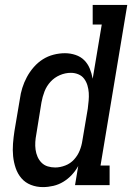

<svg xmlns="http://www.w3.org/2000/svg" viewBox="-20 -755 540 783"><path d="M155 8Q129 8 106 -1Q83 -10 67.5 -28Q52 -46 44 -69.5Q36 -93 33.5 -118Q31 -143 33 -169Q35 -195 39 -221L61 -351Q64 -374 71 -396.5Q78 -419 89.5 -440.5Q101 -462 117.5 -481Q134 -500 154.5 -513Q175 -526 198.5 -532Q222 -538 245 -538Q267 -538 288 -531Q309 -524 323.5 -509.5Q338 -495 346 -475.5Q354 -456 358 -434L395 -655H358V-735H499L390 -80H427V0H286L299 -78Q288 -58 272.5 -41.5Q257 -25 238 -13.5Q219 -2 197.5 3Q176 8 155 8ZM205 -72Q225 -72 246 -80Q267 -88 282 -104.5Q297 -121 305 -141Q313 -161 316 -182L338 -312Q340 -328 341.5 -344.5Q343 -361 342 -376.5Q341 -392 336.5 -407Q332 -422 323 -434Q314 -446 299.5 -452Q285 -458 269 -458Q246 -458 224 -448.5Q202 -439 186 -421.5Q170 -404 161.5 -382Q153 -360 149 -337L128 -207Q125 -192 124 -176Q123 -160 125 -145Q127 -130 133 -116Q139 -102 149.5 -91.5Q160 -81 174.5 -76.5Q189 -72 205 -72Q205 -72 205 -72Q205 -72 205 -72Z"/></svg>

Font: Iosevka Curly Slab MdObl
Style: Regular
Weight: 500
Italic angle: -9°
Monospace: yes
Designer: Belleve Invis
Foundry: Belleve Invis
Version: Version 11.0.0; ttfautohint (v1.8.3)